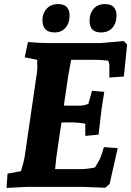

<svg xmlns="http://www.w3.org/2000/svg" viewBox="-20 -916 643 941"><path d="M212 -705H475L587 -715L603 -697L587 -541L516 -536V-595Q516 -607 510 -619Q472 -623 434 -623H329Q328 -617 321.5 -584Q315 -551 314 -542L293 -399Q302 -398 317 -398H370Q390 -398 413 -407L431 -471L491 -466Q481 -403 478 -383L463 -256L398 -250V-310Q358 -316 338 -316H310Q287 -316 281 -315L263 -193Q256 -152 250 -87H370Q405 -87 445 -95Q459 -116 470 -138Q483 -170 489 -195L557 -190L517 -14L496 4Q406 0 386 0H109L12 5L17 -65L82 -77Q86 -85 94 -116.5Q102 -148 103 -163L154 -512Q163 -567 163 -590.5Q163 -614 162 -623L101 -635L117 -710Q176 -705 212 -705ZM265 -896Q321 -896 321 -839Q321 -803 301 -780Q281 -757 249 -757Q217 -757 202.5 -772.5Q188 -788 188 -819Q188 -850 208.5 -873Q229 -896 265 -896ZM495 -896Q551 -896 551 -839Q551 -803 531 -780Q511 -757 475 -757Q419 -757 419 -814Q419 -850 439 -873Q459 -896 495 -896Z"/></svg>

Font: Andada
Style: Bold Italic
Weight: 700
Italic angle: -8.29999°
Designer: Carolina Giovagnoli
Foundry: Carolina Giovagnoli
Version: Version 1.003